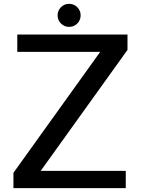

<svg xmlns="http://www.w3.org/2000/svg" viewBox="-20 -980 734 1000"><path d="M50 0V-80L502 -710H70V-800H644V-720L192 -90H635V0ZM297.5 -857.5Q280 -875 280 -900Q280 -925 297.5 -942.5Q315 -960 340 -960Q365 -960 382.5 -942.5Q400 -925 400 -900Q400 -875 382.5 -857.5Q365 -840 340 -840Q315 -840 297.5 -857.5Z"/></svg>

Font: Laverick
Style: Regular
Weight: 400
Designer: Daniel Pimley
Foundry: Daniel Pimley
Version: Version 1.000;PS 001.001;hotconv 1.0.56